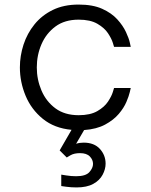

<svg xmlns="http://www.w3.org/2000/svg" viewBox="-20 -560 659 840"><path d="M315 260Q291 260 269.5 257Q248 254 248 254V204Q248 204 270 207.5Q292 211 313 211Q355 211 371 193Q387 175 387 157Q387 139 373 124.5Q359 110 330 110Q304 110 288 119.5Q272 129 272 129L241 98L293 8Q218 1 167.5 -40Q117 -81 92 -141Q67 -201 67 -265Q67 -316 83 -365Q99 -414 131 -453.5Q163 -493 211 -516.5Q259 -540 324 -540Q386 -540 427 -521.5Q468 -503 493 -475.5Q518 -448 531 -420Q544 -392 548 -373.5Q552 -355 552 -355H479Q479 -355 473.5 -373Q468 -391 452.5 -414.5Q437 -438 406 -456Q375 -474 324 -474Q263 -474 222.5 -444Q182 -414 161.5 -366.5Q141 -319 141 -265Q141 -212 161.5 -164Q182 -116 222.5 -86Q263 -56 324 -56Q375 -56 406 -74Q437 -92 452.5 -115.5Q468 -139 473.5 -157Q479 -175 479 -175H552Q552 -175 548 -157.5Q544 -140 533 -114Q522 -88 499.5 -61.5Q477 -35 440 -15Q403 5 348 9L313 69Q328 64 346 64Q392 64 417 91.5Q442 119 442 156Q442 180 429 204.5Q416 229 388 244.5Q360 260 315 260Z"/></svg>

Font: Be Vietnam Pro Light
Style: Regular
Weight: 300
Designer: Lam Bao, Tony Le, Vietanh Nguyen
Foundry: Yellow Type Foundry
Version: Version 1.002; ttfautohint (v1.8.3)